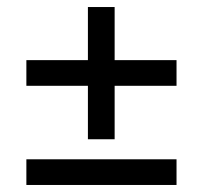

<svg xmlns="http://www.w3.org/2000/svg" viewBox="-20 -547 576 546"><path d="M482 -376V-303H55V-376ZM306 -151H230V-527H306ZM482 -94V-21H55V-94Z"/></svg>

Font: Gemunu Libre ExtraLight SemiBold
Style: Regular
Weight: 600
Version: Version 1.100